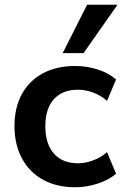

<svg xmlns="http://www.w3.org/2000/svg" viewBox="-20 -779 523 809"><path d="M297 10Q219 10 161.5 -21.5Q104 -53 72.5 -111.5Q41 -170 41 -248Q41 -326 72.5 -383Q104 -440 161.5 -470.5Q219 -501 297 -501Q346 -501 392.5 -486Q439 -471 469 -444L431 -354Q405 -377 372.5 -389Q340 -401 309 -401Q243 -401 207 -361Q171 -321 171 -247Q171 -173 207 -132Q243 -91 309 -91Q339 -91 372 -103Q405 -115 431 -138L469 -47Q439 -21 392 -5.5Q345 10 297 10ZM244 -555 347 -759H475L332 -555Z"/></svg>

Font: Nunito Sans 11pt
Style: Bold
Weight: 700
Version: Version 3.101;gftools[0.9.27]